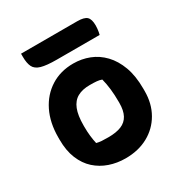

<svg xmlns="http://www.w3.org/2000/svg" viewBox="-173 -859 946 999"><g transform="rotate(-30 300.0 -360.0)"><path d="M304 -552Q354 -552 399 -534.5Q444 -517 479 -480.5Q514 -444 534.5 -388.5Q555 -333 555 -256V-242Q555 -167 522 -109.5Q489 -52 430.5 -20Q372 12 295 12Q244 12 199 -3.5Q154 -19 119.5 -50Q85 -81 65 -129.5Q45 -178 45 -244V-258Q45 -346 77.5 -412Q110 -478 168.5 -515Q227 -552 304 -552ZM323 -412Q278 -412 248.5 -395.5Q219 -379 204.5 -342.5Q190 -306 190 -246V-239Q190 -208 193 -182Q196 -156 201 -134Q216 -130 232 -129Q248 -128 272 -128Q319 -128 349.5 -140.5Q380 -153 395 -181Q410 -209 410 -254V-261Q410 -303 406 -338Q402 -373 394 -404Q381 -409 364.5 -410.5Q348 -412 323 -412ZM95 -732H432Q474 -732 489.5 -717.5Q505 -703 505 -665Q505 -656 504 -646.5Q503 -637 501.5 -628Q500 -619 498 -612H241Q180 -612 148.5 -621Q117 -630 106 -652.5Q95 -675 95 -713Q95 -717 95 -720.5Q95 -724 95 -726.5Q95 -729 95 -732Z"/></g></svg>

Font: Recursive Casual ExtraBold
Style: Regular
Weight: 800
Version: Version 1.047